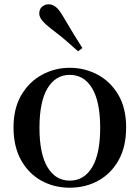

<svg xmlns="http://www.w3.org/2000/svg" viewBox="-20 -859 652 895"><path d="M305 16Q232 16 172.5 -17Q113 -50 78 -113Q43 -176 43 -265Q43 -354 79.5 -416Q116 -478 176 -510.5Q236 -543 305 -543Q375 -543 435 -511Q495 -479 531.5 -417Q568 -355 568 -265Q568 -175 533 -112.5Q498 -50 438.5 -17Q379 16 305 16ZM305 -17Q372 -17 409.5 -79.5Q447 -142 447 -263Q447 -385 409.5 -447.5Q372 -510 305 -510Q239 -510 201.5 -447.5Q164 -385 164 -263Q164 -142 201.5 -79.5Q239 -17 305 -17ZM364 -635 344 -620Q316 -645 286.5 -670.5Q257 -696 218 -725Q191 -746 177 -763Q163 -780 163 -796Q163 -817 176.5 -828Q190 -839 206 -839Q224 -839 239.5 -827Q255 -815 272 -786Q299 -740 321 -704Q343 -668 364 -635Z"/></svg>

Font: Noto Serif TC ExtraLight SemiBold
Style: Regular
Weight: 600
Version: Version 2.003-H1;hotconv 1.1.1;makeotfexe 2.6.0